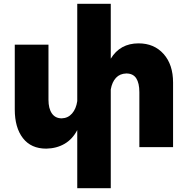

<svg xmlns="http://www.w3.org/2000/svg" viewBox="-20 -777 992 1014"><path d="M894 -341V0H716V-290Q716 -338 699.5 -363.5Q683 -389 647 -389Q613 -388 592.5 -366Q572 -344 565 -305V217H388V-90Q363 -42 321 -17.5Q279 7 224 8Q144 8 101 -47.5Q58 -103 58 -199V-541H236V-250Q236 -204 254 -178Q272 -152 306 -152Q339 -153 360.5 -177.5Q382 -202 388 -243V-757H565V-467Q614 -548 712 -548Q794 -548 844 -492Q894 -436 894 -341Z"/></svg>

Font: Montserrat arm2
Style: Bold
Weight: 700
Designer: Julieta Ulanovsky
Foundry: Julieta Ulanovsky
Version: Version 6.000